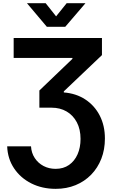

<svg xmlns="http://www.w3.org/2000/svg" viewBox="-20 -965 706 1200"><path d="M24.9 -50.3H173.8Q176.3 -8.8 197.3 22.9Q218.3 54.7 252.2 72.5Q286.1 90.3 327.6 90.3Q376.5 90.3 411.4 65.9Q446.3 41.5 464.8 -0.7Q483.4 -43 483.4 -96.7Q483.4 -156.7 460.2 -200.7Q437 -244.6 396.2 -268.3Q355.5 -292 302.2 -292H226.1V-399.4L432.6 -597.2V-603H65.4V-727.5H617.2V-620.6L378.9 -394V-387.2Q455.6 -381.3 513.4 -343.3Q571.3 -305.2 603.5 -242.4Q635.7 -179.7 635.7 -99.1Q635.7 -30.3 613.3 27.1Q590.8 84.5 549.8 126.7Q508.8 168.9 452.4 192.1Q396 215.3 328.1 215.3Q243.7 215.3 176 181.4Q108.4 147.5 68.1 87.4Q27.8 27.3 24.9 -50.3ZM265.6 -944.8 330.6 -862.8 396.5 -944.8H513.2V-943.8L387.7 -797.4H272.9L149.4 -943.8V-944.8Z"/></svg>

Font: Inter 28pt
Style: Bold
Weight: 700
Designer: Rasmus Andersson
Foundry: rsms
Version: Version 4.001;git-66647c0bb